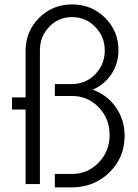

<svg xmlns="http://www.w3.org/2000/svg" viewBox="-20 -815 611 850"><path d="M33.2 -383.8H93.3V-590.3Q93.3 -676.3 153.1 -735.8Q212.9 -795.4 299.3 -795.4Q385.3 -795.4 444.8 -736.6Q504.4 -677.7 504.4 -592.8Q504.4 -534.7 473.9 -487.8Q443.4 -440.9 390.6 -418Q455.6 -394 493.7 -338.9Q531.7 -283.7 531.7 -213.9Q531.7 -117.7 464.8 -52Q397.9 13.7 298.8 14.6H222.7V-44.9H298.8Q368.2 -44.9 416.7 -95.2Q465.3 -145.5 465.3 -217.3Q465.3 -289.6 417 -339.8Q368.7 -390.1 298.8 -390.1H222.7V-442.9H298.8Q359.4 -442.9 401.6 -486.3Q443.8 -529.8 443.8 -591.3Q443.8 -652.8 401.6 -696Q359.4 -739.3 298.8 -739.3Q239.3 -739.3 198 -696.5Q156.7 -653.8 156.7 -591.8V0H93.3V-330.1H33.2Z"/></svg>

Font: Spartan MB
Style: Regular
Weight: 400
Designer: Matt Bailey, Mirko Velimirovic
Foundry: Matt Bailey
Version: Version 1.005